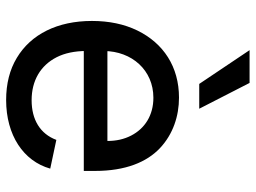

<svg xmlns="http://www.w3.org/2000/svg" viewBox="-124 -699 834 626"><g transform="rotate(90 293.0 -386.0)"><path d="M306.1 11C420.8 11 505.3 -45.5 529.8 -132.8L436.1 -152.7C416.5 -100.1 370.4 -72.1 306.8 -72.1C242.9 -72.1 193.5 -100.9 166.5 -153.8C153.1 -180.4 146.3 -212.7 146.3 -250.7V-307.9C147 -399.1 208.8 -469.1 298.7 -469.1C355.8 -469.1 399.1 -441.4 422.2 -396.3C433.9 -373.6 439.6 -348 439.6 -319.2H108.3V-242.2H537.3V-278.8C537.3 -378.6 508.5 -447.4 463.1 -490.4C417.3 -533.4 358.3 -552.6 298.3 -552.6C197.8 -552.6 121.1 -502.1 79.5 -416.9C58.6 -373.9 48.3 -324.6 48.3 -268.8C48.3 -156.2 91.6 -70 168.7 -23.8C207 -0.7 252.8 11 306.1 11ZM334.5 -618.6 250.4 -782.7H143.5L253.6 -618.6Z"/></g></svg>

Font: Inter 465
Style: Regular
Weight: 400
Designer: Rasmus Andersson
Foundry: rsms
Version: Version 3.019;Glyphs 3.1.2 (3151)